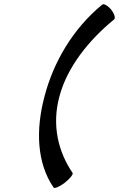

<svg xmlns="http://www.w3.org/2000/svg" viewBox="-20 -857 566 913"><path d="M466 -835C325 -719 234 -560 192 -400C149 -240 155 -81 235 35C239 41 263 31 288 12C313 -8 330 -29 325 -35C257 -135 225 -262 263 -400C300 -538 401 -665 523 -765C530 -771 524 -792 508 -812C492 -831 473 -841 466 -835Z"/></svg>

Font: Nupuram Medium Oblique
Style: Regular
Weight: 500
Designer: Santhosh Thottingal (santhosh.thottingal@gmail.com)
Foundry: SMC
Version: Version 1.000